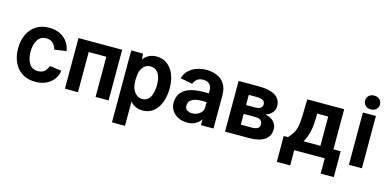

<svg xmlns="http://www.w3.org/2000/svg" viewBox="-83 -1235 3926 1934"><g transform="rotate(15 1880.5 -268.0)"><path d="M514.6 -370 391 -352.6Q387.1 -368.3 375.9 -389.4Q364.7 -410.5 342.9 -426.3Q321 -442.1 284.8 -442.1Q224.4 -442.1 195 -392.9Q165.5 -343.8 165.5 -271.7Q165.5 -196.7 195.3 -148.8Q225.1 -100.9 285.2 -100.9Q333.8 -100.9 358.1 -126.4Q382.5 -152 390.3 -182.2L514.6 -165.5Q503.2 -85.6 441.8 -37.6Q380.3 10.3 286.9 10.3Q207.7 10.3 151.5 -25.9Q95.2 -62.1 65.3 -125.7Q35.5 -189.3 35.5 -271.7Q35.5 -353 65.3 -416.4Q95.2 -479.8 151.3 -516.2Q207.4 -552.6 286.2 -552.6Q353.3 -552.6 401.6 -528.2Q449.9 -503.9 478.5 -462.5Q507.1 -421.2 514.6 -370Z M1052.2 -528.4V0H916.2V-419H732.6V0H596.6V-528.4Z M1142 204.5V-545.5H1264.6L1270.2 -486.5Q1293.7 -517.4 1327.2 -535Q1360.8 -552.6 1406.6 -552.6Q1470.5 -552.6 1517.4 -517.8Q1564.3 -483 1589.7 -421Q1615.1 -359 1615.1 -277Q1615.1 -192.5 1589.7 -127.8Q1564.3 -63.2 1517.8 -26.6Q1471.2 9.9 1408 9.9Q1365.4 9.9 1333.3 -5.5Q1301.1 -21 1277.7 -48.3V204.5ZM1483 -277Q1483 -322.1 1471.8 -359.2Q1460.6 -396.3 1436.1 -418.3Q1411.6 -440.3 1371.8 -440.3Q1321 -440.3 1292.4 -400Q1263.8 -359.7 1262.1 -302.2Q1260.3 -288.4 1260.3 -266.9Q1260.3 -245.4 1262.1 -233.7Q1263.8 -200.3 1277.9 -169.9Q1291.9 -139.6 1316.6 -120.4Q1341.3 -101.2 1374.6 -101.2Q1412.3 -101.2 1436.3 -124.5Q1460.2 -147.7 1471.6 -187.5Q1483 -227.3 1483 -277Z M2014.9 0V-56.5H2010.7Q1997.9 -33.4 1963.1 -11.2Q1928.3 11 1871.8 11Q1821 11 1779.8 -8.9Q1738.6 -28.8 1714.5 -64.5Q1690.3 -100.1 1690.3 -147Q1690.3 -234.7 1755.9 -282.3Q1821.4 -329.9 1958.1 -329.9H2009.6V-352.6Q2009.6 -402.3 1986.2 -425.2Q1962.7 -448.2 1920.8 -448.2Q1883.2 -448.2 1859 -430.4Q1834.9 -412.6 1821.7 -380L1694.6 -404.1Q1711.6 -458.1 1748.2 -490.8Q1784.8 -523.4 1831.5 -538Q1878.2 -552.6 1925.8 -552.6Q1985.4 -552.6 2035.5 -532Q2085.6 -511.4 2115.8 -465.9Q2146 -420.5 2146 -346.2V0ZM2009.6 -239.3H1958.8Q1894.2 -239.3 1858.1 -217.5Q1822.1 -195.7 1822.1 -152.7Q1822.1 -120 1844.8 -106Q1867.5 -92 1894.9 -92Q1942.1 -92 1975.9 -118.3Q2009.6 -144.5 2009.6 -181.1Z M2519.5 0H2266.3V-528.4H2485.4Q2588.1 -528.4 2647.7 -492.4Q2707.4 -456.3 2707.4 -381.7Q2707.4 -345.5 2683.6 -316.2Q2659.8 -286.9 2614.7 -271.3Q2675.4 -259.2 2704.7 -226.2Q2734 -193.2 2734 -150.6Q2734 -76 2677.9 -38Q2621.8 0 2519.5 0ZM2401.6 -419.4V-313.2H2487.9Q2531.2 -313.2 2551.3 -326.2Q2571.4 -339.1 2571.4 -364Q2571.4 -393.5 2549.7 -406.4Q2528.1 -419.4 2485.4 -419.4ZM2597.3 -163.7Q2597.3 -189.6 2579.4 -205.3Q2561.4 -220.9 2519.5 -220.9H2401.6V-109H2519.5Q2597.3 -109 2597.3 -163.7Z M2848.7 -110.4H2893.8Q2925.8 -144.9 2943.5 -177.2Q2961.3 -209.5 2968.9 -250.4Q2976.6 -291.2 2978 -350.9L2982.6 -528.4H3367.2V-110.4H3442.8V159.1H3306.1V0H2988.3V159.1H2848.7ZM3114.7 -350.9Q3112.6 -269.9 3096.6 -210.8Q3080.6 -151.6 3054.7 -110.4H3231.2V-415.5H3116.1Z M3548.3 -668Q3548.3 -698.2 3569.2 -718.9Q3590.2 -739.7 3625.4 -739.7Q3660.9 -739.7 3682.2 -718.9Q3703.5 -698.2 3703.5 -668Q3703.5 -636.7 3682.2 -616.5Q3660.9 -596.2 3625.4 -596.2Q3590.2 -596.2 3569.2 -616.5Q3548.3 -636.7 3548.3 -668ZM3693.5 -545.5V0H3557.9V-545.5Z"/></g></svg>

Font: Interface
Style: Bold
Weight: 700
Designer: Rasmus Andersson
Foundry: rsms
Version: Version 1.8